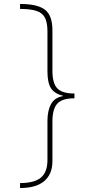

<svg xmlns="http://www.w3.org/2000/svg" viewBox="-20 -812 476 967"><path d="M355 -317Q294 -317 269 -290.5Q244 -264 244 -199V0Q244 65 203 100Q162 135 81 135V110Q153 110 186 82.5Q219 55 219 -6V-203Q219 -254 236.5 -287Q254 -320 297 -328V-330Q254 -340 236.5 -368Q219 -396 219 -452V-654Q219 -698 206.5 -722.5Q194 -747 164 -757Q134 -767 81 -767V-792Q169 -792 206.5 -763Q244 -734 244 -660V-456Q244 -392 269 -366.5Q294 -341 355 -341Z"/></svg>

Font: Noto Sans Bengali Thin
Style: Regular
Weight: 100
Designer: Jelle Bosma - Monotype Design Team
Foundry: Monotype Imaging Inc.
Version: Version 2.003; ttfautohint (v1.8.4.7-5d5b)